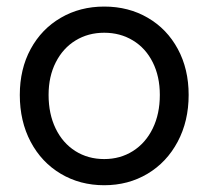

<svg xmlns="http://www.w3.org/2000/svg" viewBox="-20 -545 622 573"><path d="M39.1 -261.7Q39.1 -338.9 71.5 -398.7Q104 -458.5 161.4 -491.9Q218.8 -525.4 291 -525.4Q363.8 -525.4 421.1 -491.9Q478.5 -458.5 510.7 -398.7Q543 -338.9 543 -261.7Q543 -183.6 510.3 -122.1Q477.5 -60.5 420.2 -26.4Q362.8 7.8 291 7.8Q218.8 7.8 161.4 -26.4Q104 -60.5 71.5 -121.8Q39.1 -183.1 39.1 -261.7ZM457 -261.7Q457 -316.9 435.8 -359.1Q414.6 -401.4 376.7 -424.3Q338.9 -447.3 291 -447.3Q243.2 -447.3 205.6 -424.3Q168 -401.4 146.5 -359.1Q125 -316.9 125 -261.7Q125 -205.1 146 -161.6Q167 -118.2 204.8 -94.2Q242.7 -70.3 291 -70.3Q338.9 -70.3 376.7 -94.2Q414.6 -118.2 435.8 -161.6Q457 -205.1 457 -261.7Z"/></svg>

Font: Reddit Sans Fudge
Style: Regular
Weight: 400
Designer: Stephen Hutchings
Foundry: Reddit
Version: Version 1.011